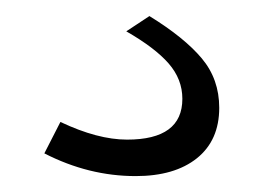

<svg xmlns="http://www.w3.org/2000/svg" viewBox="-20 -39 323 239"><path d="M148.9 180.2Q90.3 180.2 35.2 151.9L55.2 112.8Q101.6 134.8 138.2 134.8Q207 134.8 207 84Q207 59.6 189.9 40Q172.9 20.5 137.2 0L166 -19Q209.5 7.8 231.2 33.7Q252.9 59.6 252.9 95.2Q252.9 135.7 225.1 158Q197.3 180.2 148.9 180.2Z"/></svg>

Font: Rawline
Style: Regular
Weight: 400
Designer: Matt McInerney, Pablo Impallari, Rodrigo Fuenzalida
Foundry: Matt McInerney, Pablo Impallari, Rodrigo Fuenzalida
Version: Version 4.020;PS 004.020;hotconv 1.0.88;makeotf.lib2.5.64775